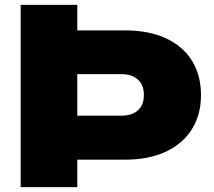

<svg xmlns="http://www.w3.org/2000/svg" viewBox="-20 -770 882 790"><path d="M65 -750H298V0H65ZM494 -113H217V-294H479Q523 -294 547.5 -316Q572 -338 572 -379Q572 -420 547.5 -442.5Q523 -465 479 -465H218V-645H494Q592 -645 662.5 -612.5Q733 -580 770 -520Q807 -460 807 -379Q807 -299 770 -239Q733 -179 662.5 -146Q592 -113 494 -113Z"/></svg>

Font: Unbounded ExtraBold
Style: Regular
Weight: 800
Designer: Luke Prowse, Jean-Baptiste Morizot, Fátima Lázaro, Florian Runge
Foundry: NaN
Version: Version 1.701;gftools[0.9.28.dev5+ged2979d]